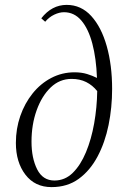

<svg xmlns="http://www.w3.org/2000/svg" viewBox="-20 -756 527 786"><path d="M191 10Q123 10 84 -41Q45 -92 45 -171Q45 -229 63 -281Q81 -333 113.5 -373.5Q146 -414 190 -437Q234 -460 285 -460Q314 -460 336.5 -453Q359 -446 377 -437Q374 -517 358 -577.5Q342 -638 313 -672Q284 -706 242 -706Q223 -706 202 -696Q181 -686 165 -667L149 -681Q192 -736 253 -736Q312 -736 353.5 -690.5Q395 -645 417 -567Q439 -489 439 -392Q439 -316 424.5 -244.5Q410 -173 379.5 -115.5Q349 -58 302.5 -24Q256 10 191 10ZM109 -176Q109 -109 132 -63Q155 -17 203 -17Q246 -17 278 -48.5Q310 -80 332 -133Q354 -186 365.5 -251Q377 -316 378 -383Q359 -407 333 -420Q307 -433 273 -433Q224 -433 187.5 -398Q151 -363 130 -304.5Q109 -246 109 -176Z"/></svg>

Font: Spectral Light
Style: Italic
Weight: 300
Italic angle: -10°
Designer: Jean-Baptiste Levee
Foundry: Production Type
Version: Version 2.001